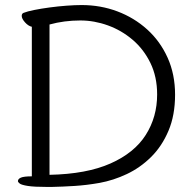

<svg xmlns="http://www.w3.org/2000/svg" viewBox="-20 -732 768 760"><path d="M169 8Q115 8 90 4Q65 0 58 -5.5Q51 -11 51 -15Q51 -24 63 -29Q75 -34 106 -34V-626Q92 -629 79 -643.5Q66 -658 66 -669Q66 -678 73 -681Q88 -687 115.5 -692.5Q143 -698 176.5 -702.5Q210 -707 243.5 -709.5Q277 -712 303 -712Q378 -712 444.5 -687Q511 -662 562.5 -615.5Q614 -569 643.5 -503.5Q673 -438 673 -357Q673 -276 647 -214.5Q621 -153 578 -110.5Q535 -68 482 -43Q429 -18 374 -8Q323 1 276 4Q229 7 183 8ZM176 -40Q323 -43 417.5 -85Q512 -127 557 -198Q602 -269 602 -358Q602 -428 575.5 -482.5Q549 -537 505 -574.5Q461 -612 407 -631.5Q353 -651 298 -651Q234 -651 176 -635Z"/></svg>

Font: QiushuiShotai
Style: Regular
Weight: 600
Designer: Fontworks Inc.
Foundry: Fontworks Inc.
Version: Version 1.250